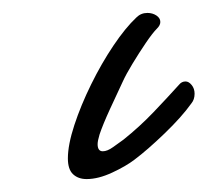

<svg xmlns="http://www.w3.org/2000/svg" viewBox="-20 -288 321 297"><path d="M114 -11Q101 -11 93 -18.5Q85 -26 85 -43Q85 -64 95 -94.5Q105 -125 121 -157.5Q137 -190 155.5 -217.5Q174 -245 191 -261Q198 -268 208 -268Q216 -268 222 -264Q228 -260 228 -254Q228 -249 223 -244Q216 -237 205.5 -221.5Q195 -206 185 -189.5Q175 -173 170 -162Q161 -143 150 -119Q139 -95 134 -80Q131 -70 131 -65Q131 -54 139 -54Q146 -54 155 -60.5Q164 -67 171 -72Q196 -92 217.5 -114.5Q239 -137 257 -157Q261 -162 267 -162Q272 -162 276.5 -156.5Q281 -151 281 -143Q281 -134 276 -128Q261 -107 234.5 -81.5Q208 -56 188 -41Q175 -31 153.5 -21Q132 -11 114 -11Z"/></svg>

Font: Meow Script
Style: Regular
Weight: 400
Designer: Robert E. Leuschke
Foundry: Robert E. Leuschke
Version: Version 1.010; ttfautohint (v1.8.3)